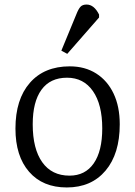

<svg xmlns="http://www.w3.org/2000/svg" viewBox="-20 -811 595 845"><path d="M274 14Q168 14 108 -55Q48 -124 48 -245Q48 -374 111.5 -446.5Q175 -519 287 -519Q354 -519 403.5 -487.5Q453 -456 480 -399Q507 -342 507 -264Q507 -134 444.5 -60Q382 14 274 14ZM286 -38Q355 -38 392.5 -92Q430 -146 430 -246Q430 -351 389 -410Q348 -469 275 -469Q201 -469 162.5 -416Q124 -363 124 -264Q124 -156 166 -97Q208 -38 286 -38ZM276 -574 250 -588 316 -748Q325 -771 334 -781Q343 -791 361 -791Q394 -791 416 -747V-734Z"/></svg>

Font: Literata 12pt Light
Style: Regular
Weight: 300
Designer: Latin by Veronika Burian and Jose Scaglione. Greek by Irene Vlachou. Cyrillic by Vera Evstafieva.
Foundry: TypeTogether
Version: Version 3.002